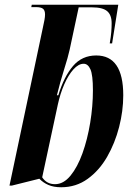

<svg xmlns="http://www.w3.org/2000/svg" viewBox="-20 -780 557 810"><path d="M238 10Q206 10 183.5 0Q161 -10 146 -26L30 3H20L161 -664Q165 -682 167.5 -695.5Q170 -709 170 -719Q170 -736 161.5 -743Q153 -750 131 -750H112L114 -760H479L453 -597H443Q448 -626 449.5 -645.5Q451 -665 451 -682Q451 -717 432 -733Q413 -749 368 -749H312L274 -571Q267 -539 250.5 -487Q234 -435 220 -378H226Q250 -457 288 -501.5Q326 -546 386 -546Q500 -546 500 -378Q500 -312 482.5 -244Q465 -176 432 -118.5Q399 -61 350 -25.5Q301 10 238 10ZM212 -3Q248 -3 277.5 -39Q307 -75 328 -133.5Q349 -192 360.5 -262Q372 -332 372 -399Q372 -464 361.5 -487.5Q351 -511 333 -511Q311 -511 289.5 -487Q268 -463 251 -424Q234 -385 224 -339L158 -32Q177 -3 212 -3Z"/></svg>

Font: Noto Serif Display ExtraCondensed
Style: Bold Italic
Weight: 700
Width: 2
Italic angle: -12°
Designer: Monotype Design Team
Foundry: Monotype Imaging Inc.
Version: Version 2.009